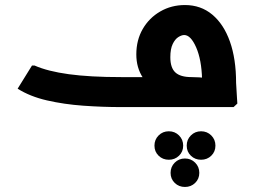

<svg xmlns="http://www.w3.org/2000/svg" viewBox="-20 -425 1012 762"><path d="M461 0Q387 0 310.5 -5.5Q234 -11 166.5 -26.5Q99 -42 50 -73L107 -165H117Q169 -142 253 -130.5Q337 -119 461 -119H740Q756 -119 770.5 -118Q785 -117 795 -116Q805 -115 805 -115L782 -96Q782 -100 782 -103Q782 -106 782 -110Q780 -188 758.5 -237Q737 -286 711 -286Q701 -286 688 -278Q675 -270 665.5 -250.5Q656 -231 656 -198Q656 -156 676 -137.5Q696 -119 740 -119V-32Q673 -32 623.5 -54Q574 -76 547.5 -116Q521 -156 521 -209Q521 -266 546.5 -310Q572 -354 616 -379.5Q660 -405 714 -405Q777 -405 822.5 -367Q868 -329 892.5 -260Q917 -191 917 -96Q919 -60 920.5 -37Q922 -14 922 -14L907 0ZM650 209Q626 209 609.5 193Q593 177 593 153Q593 129 609.5 112.5Q626 96 650 96Q674 96 690.5 112.5Q707 129 707 153Q707 177 690.5 193Q674 209 650 209ZM778 209Q754 209 737.5 193Q721 177 721 153Q721 129 737.5 112.5Q754 96 778 96Q802 96 818.5 112.5Q835 129 835 153Q835 177 818.5 193Q802 209 778 209ZM714 317Q690 317 673.5 301Q657 285 657 261Q657 237 673.5 220.5Q690 204 714 204Q738 204 754.5 220.5Q771 237 771 261Q771 285 754.5 301Q738 317 714 317Z"/></svg>

Font: Fustat ExtraBold
Style: Regular
Weight: 800
Designer: Mohamed Gaber, Khaled Hosny, Laura Garcia Mut
Foundry: Kief Type Foundry, Alif Type Foundry, Hard Type Foundry
Version: Version 1.007